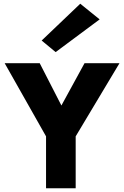

<svg xmlns="http://www.w3.org/2000/svg" viewBox="-20 -1010 666 1030"><path d="M5 -671H193L322 -419.5H296L433.5 -671H621L386 -278.5V0H227V-278.5ZM278.5 -730.5 203.5 -792.5 410.5 -990 514.5 -906Z"/></svg>

Font: Karla ExtraBold
Style: Regular
Weight: 800
Designer: Jonathan Pinhorn
Version: Version 2.001